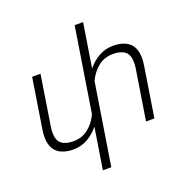

<svg xmlns="http://www.w3.org/2000/svg" viewBox="-162 -900 1219 1253"><g transform="rotate(-20 448.0 -273.5)"><path d="M830.6 -397Q830.6 -374 826.2 -346.7L771.5 0H713.4L768.6 -347.2Q772 -368.2 772 -387.7Q772 -442.4 743.4 -465.1Q714.8 -487.8 661.6 -487.8Q600.1 -487.8 556.4 -452.4Q512.7 -417 488.3 -363.3V-364.3L398.4 203.1H339.8L385.3 -83.5Q350.6 -40.5 305.7 -15.4Q260.7 9.8 207.5 9.8Q134.3 9.8 95 -24.7Q55.7 -59.1 55.7 -131.3Q55.7 -154.8 60.1 -181.6L114.7 -528.3H172.9L118.2 -181.2Q114.7 -160.2 114.7 -139.6Q114.7 -85.4 143.3 -63Q171.9 -40.5 224.6 -40.5Q286.1 -40.5 329.8 -75.9Q373.5 -111.3 397.9 -165V-164.1L490.7 -750H549.3L501 -444.8Q535.6 -487.8 580.6 -512.9Q625.5 -538.1 678.7 -538.1Q752 -538.1 791.3 -503.7Q830.6 -469.2 830.6 -397Z"/></g></svg>

Font: Mardoto Light
Style: Italic
Weight: 300
Italic angle: -12°
Designer: Christian Robertson, Vahan Hovhannisyan
Foundry: Google
Version: Version 1.000